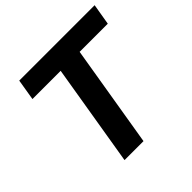

<svg xmlns="http://www.w3.org/2000/svg" viewBox="-183 -899 1069 1069"><g transform="rotate(-45 352.0 -364.0)"><path d="M89.8 -603 110.4 -727.5H704.1L683.1 -603H461.4L361.3 0H211.9L312 -603Z"/></g></svg>

Font: Inter 17pt
Style: Bold Italic
Weight: 700
Italic angle: -9.3988°
Version: Version 4.001;git-66647c0bb